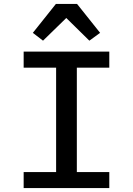

<svg xmlns="http://www.w3.org/2000/svg" viewBox="-20 -962 680 982"><path d="M101 0V-82H267V-616H101V-698H539V-616H373V-82H539V0ZM374 -942 492 -794 437 -754 319 -870 200 -754 148 -794 266 -942Z"/></svg>

Font: Writer Medium
Style: Regular
Weight: 500
Monospace: yes
Designer: Mike Abbink, Paul van der Laan, Pieter van Rosmalen
Foundry: Bold Monday
Version: Version 2.001 2020